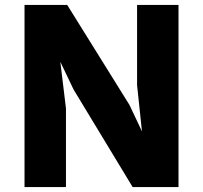

<svg xmlns="http://www.w3.org/2000/svg" viewBox="-20 -763 828 783"><path d="M80 0V-743H254L508 -335L559 -227L539 -416V-743H708V0H521L280 -398L226 -511L249 -321V0Z"/></svg>

Font: Koeln Type Sans ExtraBold
Style: Regular
Weight: 800
Designer: Eben Sorkin
Foundry: Eben Sorkin
Version: Version 2.001